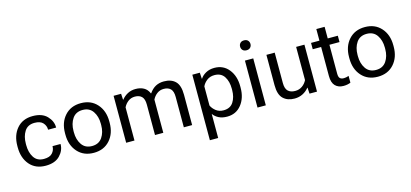

<svg xmlns="http://www.w3.org/2000/svg" viewBox="-73 -1275 4342 2029"><g transform="rotate(-15 2098.0 -260.0)"><path d="M41.5 -249Q41.5 -132.8 104.7 -59.1Q168 14.6 278.8 14.6Q381.3 14.6 434.6 -40.8Q487.8 -96.2 487.8 -164.6V-167H399.9V-164.6Q399.9 -123 371.1 -91.3Q342.3 -59.6 278.8 -59.6Q204.6 -59.6 169.4 -114.5Q134.3 -169.4 134.3 -249V-264.6Q134.3 -344.2 169.4 -399.2Q204.6 -454.1 278.8 -454.1Q342.3 -454.1 371.1 -422.4Q399.9 -390.6 399.9 -349.1V-346.7H487.8V-349.1Q487.8 -417.5 434.6 -472.9Q381.3 -528.3 278.8 -528.3Q168 -528.3 104.7 -454.6Q41.5 -380.9 41.5 -264.6Z M563 -249Q563 -132.8 628.9 -59.1Q694.8 14.6 805.2 14.6Q915.5 14.6 981.4 -59.1Q1047.4 -132.8 1047.4 -249V-264.6Q1047.4 -380.9 981.4 -454.6Q915.5 -528.3 805.2 -528.3Q694.8 -528.3 628.9 -454.6Q563 -380.9 563 -264.6ZM655.8 -264.6Q655.8 -344.2 693.4 -399.2Q731 -454.1 805.2 -454.1Q879.4 -454.1 917 -399.2Q954.6 -344.2 954.6 -264.6V-249Q954.6 -169.4 917 -114.5Q879.4 -59.6 805.2 -59.6Q731 -59.6 693.4 -114.5Q655.8 -169.4 655.8 -249Z M1161.1 0H1252V-363.3Q1270.5 -400.4 1302 -423.8Q1333.5 -447.3 1375.5 -447.3Q1423.8 -447.3 1450.2 -420.7Q1476.6 -394 1476.6 -332.5V0H1567.4V-363.3Q1585.9 -400.4 1617.4 -423.8Q1648.9 -447.3 1690.9 -447.3Q1739.3 -447.3 1765.6 -420.7Q1792 -394 1792 -332.5V0H1882.8V-331.5Q1882.8 -435.1 1837.9 -479.2Q1793 -523.4 1712.9 -523.4Q1662.1 -523.4 1623 -502.9Q1584 -482.4 1551.8 -436.5H1548.8Q1529.3 -482.4 1491.7 -502.9Q1454.1 -523.4 1402.3 -523.4Q1355 -523.4 1316.2 -502.9Q1277.3 -482.4 1250 -447.8H1247.1L1243.2 -513.7H1161.1Z M2022.5 203.1H2113.3V-60.5Q2135.7 -28.8 2173.6 -9.5Q2211.4 9.8 2265.1 9.8Q2362.8 9.8 2421.4 -63.5Q2480 -136.7 2480 -249V-264.6Q2480 -377 2421.4 -450.2Q2362.8 -523.4 2265.1 -523.4Q2211.4 -523.4 2171.1 -501Q2130.9 -478.5 2111.3 -446.8H2108.4L2104.5 -513.7H2022.5ZM2113.3 -152.3V-361.3Q2128.4 -395.5 2162.6 -422.4Q2196.8 -449.2 2245.6 -449.2Q2318.8 -449.2 2353 -396Q2387.2 -342.8 2387.2 -264.6V-249Q2387.2 -170.9 2353 -117.7Q2318.8 -64.5 2245.6 -64.5Q2196.8 -64.5 2162.6 -91.3Q2128.4 -118.2 2113.3 -152.3Z M2598.1 0H2689V-513.7H2598.1ZM2586.9 -668.9Q2586.9 -646 2601.6 -630.4Q2616.2 -614.7 2643.6 -614.7Q2670.9 -614.7 2685.5 -630.4Q2700.2 -646 2700.2 -668.9Q2700.2 -691.9 2685.5 -707.5Q2670.9 -723.1 2643.6 -723.1Q2616.2 -723.1 2601.6 -707.5Q2586.9 -691.9 2586.9 -668.9Z M2833 -182.1Q2833 -78.6 2879.2 -34.4Q2925.3 9.8 3002.9 9.8Q3051.8 9.8 3092 -10.5Q3132.3 -30.8 3160.2 -65.9H3163.1L3167 0H3249V-513.7H3158.2V-150.4Q3139.6 -113.3 3106.4 -89.8Q3073.2 -66.4 3029.8 -66.4Q2979 -66.4 2951.4 -93Q2923.8 -119.6 2923.8 -181.2V-513.7H2833Z M3321.3 -444.3H3614.3V-513.7H3321.3ZM3413.1 -127Q3413.1 -53.7 3446.5 -19.5Q3480 14.6 3536.1 14.6Q3560.5 14.6 3581.1 10.3Q3601.6 5.9 3614.3 0V-74.2Q3600.6 -69.3 3587.4 -66.4Q3574.2 -63.5 3560.5 -63.5Q3531.2 -63.5 3517.6 -78.1Q3503.9 -92.8 3503.9 -127V-640.6H3413.1V-486.3V-471.7Z M3670.4 -249Q3670.4 -132.8 3736.3 -59.1Q3802.2 14.6 3912.6 14.6Q4022.9 14.6 4088.9 -59.1Q4154.8 -132.8 4154.8 -249V-264.6Q4154.8 -380.9 4088.9 -454.6Q4022.9 -528.3 3912.6 -528.3Q3802.2 -528.3 3736.3 -454.6Q3670.4 -380.9 3670.4 -264.6ZM3763.2 -264.6Q3763.2 -344.2 3800.8 -399.2Q3838.4 -454.1 3912.6 -454.1Q3986.8 -454.1 4024.4 -399.2Q4062 -344.2 4062 -264.6V-249Q4062 -169.4 4024.4 -114.5Q3986.8 -59.6 3912.6 -59.6Q3838.4 -59.6 3800.8 -114.5Q3763.2 -169.4 3763.2 -249Z"/></g></svg>

Font: Roboto Flex
Style: Regular
Weight: 400
Designer: Berlow after Robertson
Foundry: Google
Version: Version 3.200;gftools[0.9.32]